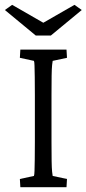

<svg xmlns="http://www.w3.org/2000/svg" viewBox="-33 -780 360 800"><path d="M51.8 0 49.8 -34.2 108.4 -46.9Q110.4 -51.8 110.8 -68.4Q111.3 -85 111.8 -114.7Q112.3 -144.5 112.3 -188.5V-383.8Q112.3 -428.7 111.8 -459Q111.3 -489.3 110.8 -505.9Q110.4 -522.5 108.4 -526.4L49.8 -539.1L51.8 -573.2H244.1L246.1 -539.1L186.5 -526.4Q185.5 -523.4 184.1 -508.8Q182.6 -494.1 182.1 -464.4Q181.6 -434.6 181.6 -383.8V-188.5Q181.6 -139.6 182.1 -109.4Q182.6 -79.1 184.1 -64.9Q185.5 -50.8 186.5 -46.9L246.1 -34.2L244.1 0ZM-12.7 -738.3 17.6 -759.8 175.8 -668.9H119.1L277.3 -759.8L307.6 -738.3L178.7 -631.8H116.2Z"/></svg>

Font: Crimson Pro Light
Style: Regular
Weight: 300
Designer: Jacques Le Bailly
Foundry: Baron von Fonthausen
Version: Version 1.003